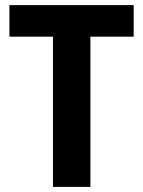

<svg xmlns="http://www.w3.org/2000/svg" viewBox="-20 -734 563 754"><path d="M335 0H188V-590H17V-714H505V-590H335Z"/></svg>

Font: Noto Sans Khmer UI SemiCondensed
Style: Bold
Weight: 700
Width: 4
Designer: Danh Hong and the Monotype Design Team
Foundry: Monotype Imaging Inc.
Version: Version 2.002; ttfautohint (v1.8.4.7-5d5b)